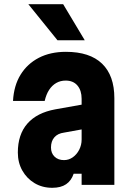

<svg xmlns="http://www.w3.org/2000/svg" viewBox="-20 -881 640 915"><path d="M379 -384V-266L285 -249Q255 -245 239 -226.5Q223 -208 223 -178Q223 -151 240 -134.5Q257 -118 285 -118Q308 -118 327 -131.5Q346 -145 357.5 -167.5Q369 -190 369 -216V-410Q369 -450 349 -473.5Q329 -497 293 -497Q268 -497 248 -485.5Q228 -474 214 -452.5Q200 -431 193 -400H42Q46 -473 78 -525Q110 -577 165 -605.5Q220 -634 294 -634Q408 -634 466.5 -577.5Q525 -521 525 -413V0H369V-53H331Q320 -20 295 -3Q270 14 229 14Q182 14 145 -8Q108 -30 86.5 -68Q65 -106 65 -154Q65 -240 110.5 -292Q156 -344 244 -360ZM384 -689H254L115 -861H281Z"/></svg>

Font: Martian Mono Condensed
Style: Bold
Weight: 700
Width: 3
Designer: Roman Shamin
Foundry: Evil Martians
Version: Version 1.000